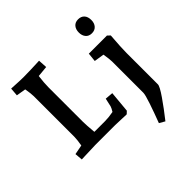

<svg xmlns="http://www.w3.org/2000/svg" viewBox="-234 -930 1372 1372"><g transform="rotate(-45 452.0 -243.5)"><path d="M55 -54 128 -68Q137 -120 137 -149V-557Q137 -583 128 -635L56 -647L61 -710Q151 -705 179 -705Q219 -705 256 -706.5Q293 -708 322 -709L343 -710L347 -642L264 -634Q256 -570 256 -527V-179Q256 -146 263 -71H371Q408 -71 455 -80Q470 -104 474 -118L488 -181L549 -176L534 -14L515 4Q458 2 401 0H201Q177 0 85 4L60 5ZM708 -21V-117V-336Q708 -359 699 -415L623 -427L630 -494H813L833 -475Q824 -361 824 -306V10Q824 30 778 96.5Q732 163 675 235L633 211Q662 135 685 67Q708 -1 708 -21ZM686 -651Q686 -683 702.5 -702.5Q719 -722 749 -722Q779 -722 796 -703.5Q813 -685 813 -651Q813 -620 796 -600.5Q779 -581 749 -581Q719 -581 702.5 -600.5Q686 -620 686 -651Z"/></g></svg>

Font: Andada Pro
Style: Bold
Weight: 700
Designer: Carolina Giovagnoli
Foundry: Huerta Tipografica
Version: Version 3.005; ttfautohint (v1.8.4)